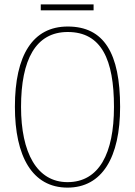

<svg xmlns="http://www.w3.org/2000/svg" viewBox="-20 -846 617 876"><path d="M166 -799H407V-826H166ZM288 10C446 10 528 -128 528 -358C528 -604 454 -725 289 -725C130 -725 48 -595 48 -359C48 -133 127 10 288 10ZM288 -15C148 -15 76 -150 76 -358C76 -574 143 -700 289 -700C443 -700 500 -574 500 -358C500 -146 432 -15 288 -15Z"/></svg>

Font: Noto Serif Bengali Condensed Thin
Style: Regular
Weight: 100
Width: 3
Designer: Juan Bruce, Universal Thirst, Indian Type Foundry and the Monotype Design Team.
Foundry: Monotype Imaging Inc.
Version: Version 2.003